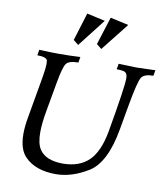

<svg xmlns="http://www.w3.org/2000/svg" viewBox="-101 -1038 990 1138"><g transform="rotate(10 393.5 -469.0)"><path d="M312 15.6Q189.9 15.6 126 -49.3Q82 -93.3 82 -186.5Q82 -230.5 91.8 -285.2L136.2 -539.6Q145 -590.8 145 -618.2Q145 -630.9 143.6 -638.7Q137.2 -659.2 82.5 -659.2L88.4 -693.4Q156.7 -689.9 208.5 -689.9Q269.5 -689.9 335.4 -693.4L329.6 -659.2Q272 -659.2 256.1 -635.7Q240.2 -612.3 223.6 -517.6L191.9 -339.4Q178.7 -265.6 178.7 -213.4Q178.7 -147 199.7 -113.8Q236.3 -53.7 341.8 -53.2Q442.4 -53.7 499 -109.6Q555.7 -165.5 577.6 -290Q625.5 -562.5 625.5 -615.7Q625.5 -644 610.8 -652.3Q598.6 -659.2 560.1 -659.2L565.9 -693.4Q649.9 -689.9 675.8 -689.9Q702.1 -689.9 787.1 -693.4L781.2 -659.2Q729 -659.2 711.4 -636.2Q693.8 -613.3 666.5 -459L640.6 -312.5Q604.5 -105.5 505.9 -44.9Q407.2 15.6 312 15.6ZM310.1 -761.7 279.3 -786.1 331.1 -954.1 440.9 -929.7ZM449.2 -761.7 418.9 -786.1 472.2 -954.1 582 -929.7Z"/></g></svg>

Font: Kelvinch
Style: Italic
Weight: 400
Italic angle: -10°
Designer: Paul James Miller
Foundry: High-Logic / Made with FontCreator
Version: Version 3.40;July 22, 2017;FontCreator 11.0.0.2388 64-bit